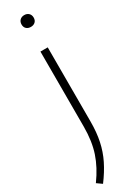

<svg xmlns="http://www.w3.org/2000/svg" viewBox="-269 -767 737 1015"><g transform="rotate(-30 100.0 -259.5)"><path d="M20 230.5 -11 208.5Q38 141 60.5 73.5Q83 6 83 -83.5V-540.5H127.5V-87Q127.5 -22 116.2 31.2Q105 84.5 81.2 132.5Q57.5 180.5 20 230.5ZM105 -678.5Q88.5 -678.5 78.2 -688Q68 -697.5 68 -714Q68 -730.5 78.2 -740.5Q88.5 -750.5 105 -750.5Q121.5 -750.5 131.8 -740.5Q142 -730.5 142 -714Q142 -697.5 131.8 -688Q121.5 -678.5 105 -678.5Z"/></g></svg>

Font: Encode Sans XLt
Style: Regular
Weight: 200
Designer: Multiple Designers
Foundry: Impallari Type
Version: Version 3.002; ttfautohint (v1.8.3) -l 8 -r 50 -G 200 -x 14 